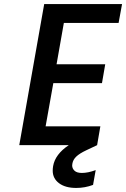

<svg xmlns="http://www.w3.org/2000/svg" viewBox="-20 -716 622 947"><path d="M384 137Q414 137 452 123L439 196Q399 211 356 211Q302 211 271 187.5Q240 164 240 126Q240 115 242 103Q252 45 319 0H75L198 -696H582L565 -603H295L259 -399H499L483 -306H243L205 -93H475L459 0L406 25Q372 41 356 56.5Q340 72 337 91Q336 96 336 100Q336 115 347.5 126Q359 137 384 137Z"/></svg>

Font: Fz Poppins Med
Style: Italic
Weight: 500
Italic angle: -10°
Designer: Ninad Kale (Devanagari), Jonny Pinhorn (Latin)
Foundry: Indian Type Foundry
Version: Vit hóa bi Vntype.Com & FontZin.Com